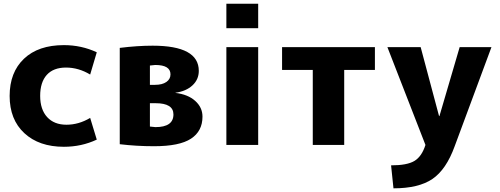

<svg xmlns="http://www.w3.org/2000/svg" viewBox="-20 -770 2656 1020"><path d="M319.3 -530.3Q413.1 -530.3 494.1 -492.2L459 -374Q397.5 -411.1 330.6 -411.1Q263.7 -411.1 228.5 -372.1Q193.4 -333 193.4 -260.7Q193.4 -188.5 230.5 -147.9Q267.6 -107.4 333 -107.4Q398.4 -107.4 459 -143.6L494.1 -28.3Q413.1 9.8 319.3 9.8Q187.5 9.8 109.4 -62.5Q31.2 -134.8 31.2 -260.3Q31.2 -385.7 107.4 -458Q183.6 -530.3 319.3 -530.3Z M616.2 -3.9V-515.6Q710 -527.3 791 -527.3Q1036.1 -527.3 1036.1 -393.6Q1036.1 -347.7 1002.4 -316.4Q968.8 -285.2 912.1 -277.3V-276.4Q978.5 -268.6 1017.1 -233.9Q1055.7 -199.2 1055.7 -150.4Q1055.7 -73.2 994.6 -33.2Q933.6 6.8 798.8 6.8Q705.1 6.8 616.2 -3.9ZM776.4 -97.7 805.7 -94.7Q901.4 -94.7 901.4 -162.1Q901.4 -221.7 806.6 -221.7H776.4ZM776.4 -319.3H803.7Q841.8 -319.3 863.8 -334.5Q885.7 -349.6 885.7 -375Q885.7 -424.8 804.7 -424.8Q802.7 -424.8 776.4 -421.9Z M1182.6 0V-519.5H1351.6V0ZM1182.6 -620.1V-750H1351.6V-620.1Z M1478.5 -398.4V-519.5H1971.7V-398.4H1808.6V0H1641.6V-398.4Z M2038.1 -519.5H2214.8L2312.5 -153.3H2314.5L2421.9 -519.5H2590.8L2395.5 6.8Q2350.6 130.9 2277.3 180.7Q2204.1 230.5 2070.3 230.5L2057.6 108.4Q2142.6 108.4 2181.6 85Q2220.7 61.5 2240.2 0Z"/></svg>

Font: GenEi M Gothic v2 Heavy
Style: Regular
Weight: 800
Version: Version 2.0